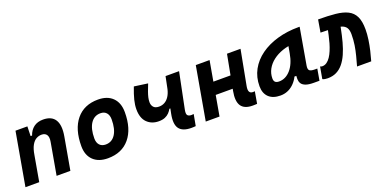

<svg xmlns="http://www.w3.org/2000/svg" viewBox="-12 -1139 3539 1759"><g transform="rotate(-20 1758.0 -259.0)"><path d="M28.3 0 119.6 -517.6H235.4L231.9 -394L162.6 0ZM332 0 387.2 -312.5Q395 -356.4 379.9 -379.2Q364.7 -401.9 330.6 -401.9Q302.7 -401.9 277.8 -387.7Q252.9 -373.5 234.4 -340.1Q215.8 -306.6 206.5 -249.5L230 -423.8H247.1Q263.7 -473.1 299.8 -500.2Q335.9 -527.3 390.6 -527.3Q473.6 -527.3 507.1 -473.6Q540.5 -419.9 522 -315.4L466.3 0Z M831.1 9.8Q739.7 9.8 688.7 -39.8Q637.7 -89.4 637.7 -177.7Q637.7 -342.8 713.9 -435.1Q790 -527.3 925.8 -527.3Q1017.1 -527.3 1068.1 -476.6Q1119.1 -425.8 1119.1 -335Q1119.1 -172.4 1043.1 -81.3Q967 9.8 831.1 9.8ZM854.4 -115.7Q915 -115.7 949 -168.2Q982.9 -220.7 982.9 -314Q982.9 -355.2 962.5 -378.5Q942 -401.9 904.8 -401.9Q843.2 -401.9 808.5 -349.5Q773.9 -297.1 773.9 -203.6Q773.9 -162.1 795.2 -138.9Q816.4 -115.7 854.4 -115.7Z M1384.3 -149.4Q1314.9 -149.4 1271 -193.1Q1227.1 -236.8 1227.1 -322.3Q1227.1 -363.8 1239 -411.9Q1251 -460 1276.9 -527.8L1409.7 -509.3Q1393.6 -469.7 1383.1 -440.2Q1372.6 -410.6 1367.4 -387.5Q1362.3 -364.3 1362.3 -342.8Q1362.3 -313 1379.2 -293.9Q1396 -274.9 1432.6 -274.9Q1462.9 -274.9 1487.8 -289.1Q1512.7 -303.2 1530.8 -331.1Q1548.8 -358.9 1558.6 -399.9L1564 -224.1H1513.2Q1502.4 -204.6 1486.1 -187.5Q1469.7 -170.4 1445.1 -159.9Q1420.4 -149.4 1384.3 -149.4ZM1643.6 9.8Q1558.1 9.8 1525.6 -34.9Q1493.2 -79.6 1513.2 -178.2L1582.5 -517.6H1714.4L1643.1 -167Q1635.3 -127 1647 -114Q1658.7 -101.1 1684.1 -101.1Q1694.8 -101.1 1706.1 -103L1685.5 7.8Q1675.3 8.8 1663.6 9.3Q1651.9 9.8 1643.6 9.8Z M1786.1 0 1877.4 -517.6H2011.7L1920.4 0ZM1908.7 -198.2 1930.2 -319.8H2196.3L2174.8 -198.2ZM2241.7 9.8Q2160.6 9.8 2129.9 -36.1Q2099.1 -82 2117.2 -178.2L2181.6 -517.6H2313.5L2249 -176.8Q2242.2 -140.6 2251.5 -123.3Q2260.7 -106 2286.1 -106Q2294.4 -106 2303.7 -107.4L2283.7 8.3Q2274.4 8.8 2264.4 9.3Q2254.4 9.8 2241.7 9.8Z M2512.7 10.3Q2439.5 10.3 2399.4 -27.8Q2359.4 -65.9 2359.4 -135.3Q2359.4 -223.1 2398.4 -294.7Q2437.5 -366.2 2508.1 -417Q2578.6 -467.8 2673.3 -495.1Q2768.1 -522.5 2879.4 -522.5H2891.6L2829.6 -166.5Q2823.7 -132.3 2836.4 -119.6Q2849.1 -106.9 2889.2 -106.9H2912.6L2893.1 4.9H2839.8Q2786.6 4.9 2758.1 -6.6Q2729.5 -18.1 2718.8 -36.9Q2708 -55.7 2707.8 -77.9Q2707.5 -100.1 2710.4 -122.1L2742.7 -109.4H2686L2716.8 -175.3Q2691.4 -86.9 2637.7 -38.3Q2584 10.3 2512.7 10.3ZM2544.4 -115.2Q2608.4 -115.2 2657 -170.2Q2705.6 -225.1 2723.1 -325.7L2748 -467.3L2794.9 -397Q2731.9 -394.5 2677.2 -375.7Q2622.6 -356.9 2581.5 -325.4Q2540.5 -293.9 2517.6 -252.2Q2494.6 -210.4 2494.6 -162.1Q2494.6 -138.2 2506.8 -126.7Q2519 -115.2 2544.4 -115.2Z M3261.2 0Q3274.4 -47.4 3286.6 -93.8Q3298.8 -140.1 3306.6 -189.7Q3314.5 -239.3 3314.5 -295.4Q3314.5 -337.9 3299.3 -360.4Q3284.2 -382.8 3252.4 -392.1Q3220.7 -401.4 3171.1 -403.1Q3121.6 -404.8 3052.7 -406.2L3073.2 -527.3Q3169.9 -527.3 3241.2 -520Q3312.5 -512.7 3358.9 -489.5Q3405.3 -466.3 3428 -419.7Q3450.7 -373 3450.7 -293.9Q3450.7 -246.6 3443.1 -194.8Q3435.5 -143.1 3423.8 -93Q3412.1 -43 3399.4 0ZM2973.6 9.8Q2958.5 9.8 2946 7.6Q2933.6 5.4 2922.4 0L2942.9 -116.2Q2949.7 -114.3 2952.4 -112.5Q2955.1 -110.8 2963.4 -110.8Q2987.3 -110.8 3007.3 -124.8Q3027.3 -138.7 3043.7 -163.1Q3060.1 -187.5 3073.2 -219.2Q3086.4 -251 3096.7 -286.6Q3106.9 -322.3 3114.7 -358.9L3127 -415.5L3252.9 -439.9L3242.2 -383.8Q3228.5 -313.5 3212.2 -252.9Q3195.8 -192.4 3174.1 -143.8Q3152.3 -95.2 3124 -61Q3095.7 -26.9 3058.6 -8.5Q3021.5 9.8 2973.6 9.8Z"/></g></svg>

Font: Cascadia Mono NF
Style: Italic
Weight: 400
Italic angle: -10°
Monospace: yes
Designer: Aaron Bell
Foundry: Saja Typeworks
Version: Version 2404.023